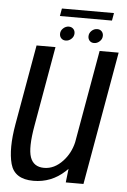

<svg xmlns="http://www.w3.org/2000/svg" viewBox="-55 -809 564 854"><g transform="rotate(5 227.5 -382.0)"><path d="M271 0 278 -61Q272 -55 266 -49.5Q206.5 5.5 126.5 5.5Q42 5.5 24 -60.8Q6 -127 25.5 -238.5L88.5 -595.5H173L110.5 -240Q92.5 -139 107.2 -97.5Q122 -56 169 -56Q215 -56 252.5 -96.5Q285.5 -132 297 -181.5L370 -595.5H455L350 0ZM215.5 -628.5Q203.5 -628.5 195.8 -636.2Q188 -644 188 -656Q188 -670.5 199.2 -681Q210.5 -691.5 224.5 -691.5Q236.5 -691.5 244.2 -683.8Q252 -676 252 -664Q252 -649.5 240.8 -639Q229.5 -628.5 215.5 -628.5ZM342 -628.5Q330 -628.5 322.5 -636.2Q315 -644 315 -656Q315 -670.5 326 -681Q337 -691.5 351.5 -691.5Q363.5 -691.5 371 -683.8Q378.5 -676 378.5 -664Q378.5 -649.5 367.2 -639Q356 -628.5 342 -628.5ZM180.5 -735 186.5 -769H419L413 -735Z"/></g></svg>

Font: Anybody
Style: Italic
Weight: 400
Italic angle: -10°
Designer: Tyler Finck
Foundry: Etcetera Type Company
Version: Version 1.010; ttfautohint (v1.8.3) -l 8 -r 50 -G 200 -x 14 